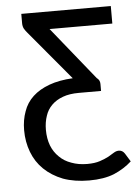

<svg xmlns="http://www.w3.org/2000/svg" viewBox="-51 -547 550 768"><g transform="rotate(-5 224.0 -163.0)"><path d="M63.5 -506.8Q153.3 -506.8 422.9 -506.8Q422.9 -489.3 422.9 -436.5Q360.4 -436.5 170.9 -436.5Q213.9 -383.8 341.8 -224.6Q354.5 -215.8 354.5 -200.2Q354.5 -190.4 354.5 -171.9Q332 -171.9 265.6 -171.9Q227.5 -171.9 201.2 -162.1Q173.8 -152.3 155.3 -133.8Q137.7 -116.2 129.9 -91.8Q121.1 -66.4 121.1 -36.1Q121.1 -1 131.8 27.3Q142.6 54.7 163.1 74.2Q182.6 93.8 210.9 103.5Q239.3 114.3 274.4 114.3Q304.7 114.3 325.2 107.4Q345.7 100.6 360.4 92.8Q374 85 384.8 78.1Q394.5 72.3 404.3 72.3Q418.9 72.3 427.7 85.9Q434.6 96.7 448.2 119.1Q418 146.5 377 164.1Q335.9 180.7 276.4 180.7Q217.8 180.7 171.9 164.1Q127 146.5 95.7 116.2Q65.4 86.9 49.8 45.9Q34.2 4.9 34.2 -42Q34.2 -83 46.9 -117.2Q58.6 -151.4 85 -175.8Q111.3 -200.2 151.4 -214.8Q191.4 -229.5 246.1 -232.4Q191.4 -297.9 81.1 -429.7Q74.2 -437.5 68.4 -447.3Q63.5 -457 63.5 -468.8Q63.5 -481.4 63.5 -506.8Z"/></g></svg>

Font: Lato
Style: Regular
Weight: 400
Designer: Lukasz Dziedzic with Adam Twardoch and Botio Nikoltchev
Version: Version 2.015; 2015-08-06; http://www.latofonts.com/